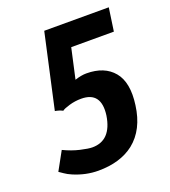

<svg xmlns="http://www.w3.org/2000/svg" viewBox="-117 -691 698 790"><g transform="rotate(-20 232.0 -296.5)"><path d="M128 -269.3Q112 -277.3 94.7 -280L166.7 -605.3H449.3L434.7 -504H248L218.7 -372Q246.7 -381.3 269.3 -381.3Q348 -381.3 388 -333.3Q428 -285.3 414.7 -189.3Q401.3 -86.7 336 -34.7Q276 12 180 12Q125.3 12 72 -10.7Q53.3 -18.7 41.3 -27.3Q29.3 -36 22.7 -40L66.7 -120Q102.7 -102.7 137.3 -94.7Q172 -86.7 189.3 -86.7Q272 -86.7 288 -190.7Q301.3 -290.7 213.3 -290.7Q186.7 -290.7 161.3 -283.3Q136 -276 128 -269.3Z"/></g></svg>

Font: Timmana
Style: Regular
Weight: 400
Designer: Appaji Ambarisha Darbha
Foundry: Andhrapradesh Society for Knowledge Networks
Version: Version 1.0.4; ttfautohint (v1.2.42-39fb)